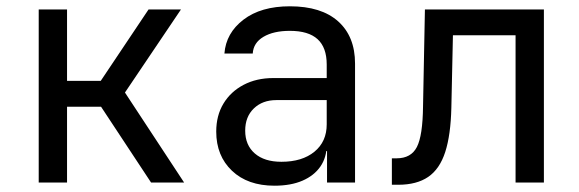

<svg xmlns="http://www.w3.org/2000/svg" viewBox="-20 -580 1840 610"><path d="M103 0V-550H193V-323H300L452 -550H555L377 -286L565 0H460L301 -241H193V0Z M852 10Q767 10 717 -37.5Q667 -85 667 -162Q667 -213 690 -251Q713 -289 754 -310.5Q795 -332 848 -332H1018V-375Q1018 -429 989 -455.5Q960 -482 901 -482Q849 -482 817 -463Q785 -444 783 -410H693Q698 -475 753.5 -517.5Q809 -560 901 -560Q1001 -560 1054.5 -512Q1108 -464 1108 -378V0H1019V-100H1004L1018 -120Q1018 -80 998 -51Q978 -22 941 -6Q904 10 852 10ZM874 -66Q940 -66 979 -98Q1018 -130 1018 -185V-262H858Q814 -262 786.5 -235.5Q759 -209 759 -165Q759 -119 789.5 -92.5Q820 -66 874 -66Z M1225 7V-77H1240Q1286 -77 1304.5 -113Q1323 -149 1324 -242L1330 -550H1708V0H1618V-468H1419L1414 -238Q1412 -151 1394.5 -97Q1377 -43 1340.5 -18Q1304 7 1245 7Z"/></svg>

Font: JetBrains Mono
Style: Regular
Weight: 400
Monospace: yes
Designer: Philipp Nurullin, Konstantin Bulenkov
Foundry: JetBrains
Version: Version 2.305